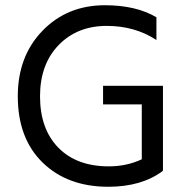

<svg xmlns="http://www.w3.org/2000/svg" viewBox="-20 -706 710 734"><path d="M603 -53Q522 8 394 8Q238 8 143 -84.5Q48 -177 48 -338Q48 -491 142.5 -588.5Q237 -686 381 -686Q500 -686 578 -640V-553Q496 -607 388 -607Q275 -607 204 -533.5Q133 -460 133 -338Q133 -213 203 -141.5Q273 -70 396 -70Q464 -70 522 -97V-307H374V-378H603V-56H602Z"/></svg>

Font: Hind Guntur
Style: Regular
Weight: 400
Designer: Manushi Parikh, Hitesh Malaviya
Foundry: Indian Type Foundry
Version: Version 1.002;PS 1.0;hotconv 1.0.86;makeotf.lib2.5.63406; tt